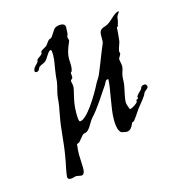

<svg xmlns="http://www.w3.org/2000/svg" viewBox="-89 -491 643 710"><g transform="rotate(-15 232.5 -136.0)"><path d="M151 26C153 25 155 25 157 24C165 22 178 -4 187 -5C208 -6 216 -36 230 -52C260 -84 285 -127 307 -158C312 -165 313 -176 323 -176H325C325 -141 306 -72 306 -25C306 -18 306 13 318 24C321 28 339 30 341 30C356 30 363 15 369 2C369 1 375 0 376 -1C387 -14 397 -31 405 -42C419 -60 436 -78 441 -92C444 -99 458 -104 458 -112C458 -114 456 -122 449 -122C433 -122 434 -110 431 -107C429 -105 412 -90 412 -84C412 -83 413 -81 413 -80C413 -76 405 -77 405 -73C405 -71 405 -70 405 -68C405 -64 383 -48 374 -48C374 -48 373 -48 373 -48C373 -50 365 -67 365 -77C365 -92 372 -116 376 -140C378 -151 377 -164 379 -176C381 -188 387 -198 387 -209C387 -218 383 -229 383 -237C383 -242 392 -250 392 -258C392 -260 390 -260 390 -263C391 -278 400 -292 401 -304C403 -321 405 -343 405 -351C405 -355 408 -354 409 -354C413 -366 416 -378 416 -384C418 -399 427 -401 427 -409C408 -406 395 -385 376 -373C360 -363 341 -368 341 -339V-328C341 -322 341 -316 340 -311C323 -271 311 -237 296 -202C291 -190 285 -183 281 -176C257 -128 210 -52 184 -52C179 -52 178 -66 178 -86C178 -133 193 -166 193 -183C193 -193 190 -198 190 -204C190 -214 198 -206 198 -220C198 -226 197 -231 197 -233C197 -237 201 -237 201 -238C204 -246 205 -253 205 -260C205 -269 204 -277 204 -287C204 -316 222 -347 222 -352C222 -356 219 -359 219 -365C219 -370 223 -373 223 -380C223 -390 224 -397 224 -402C224 -413 215 -416 205 -416C196 -416 187 -413 183 -409C175 -402 164 -377 157 -376C148 -376 140 -358 135 -354C129 -349 117 -344 113 -340C111 -337 112 -332 110 -329C104 -323 95 -318 92 -315C89 -312 90 -307 88 -304C82 -296 69 -288 69 -275C69 -270 73 -270 76 -270C88 -270 87 -283 92 -286C99 -292 111 -294 117 -300C126 -308 137 -335 147 -335C151 -335 151 -320 151 -315C151 -292 145 -271 143 -253C141 -241 140 -229 139 -216C137 -200 128 -174 127 -159C125 -135 123 -121 117 -92C107 -41 107 3 97 60C93 85 84 121 84 134C84 143 91 144 96 144C104 144 113 140 115 140C125 140 131 143 137 143C147 143 150 132 150 116C150 101 148 82 148 65C148 54 149 42 151 26Z"/></g></svg>

Font: Jim Nightshade
Style: Regular
Weight: 400
Designer: Astigmatic (AOETI)
Foundry: Astigmatic (AOETI)
Version: Version 1.000